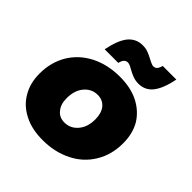

<svg xmlns="http://www.w3.org/2000/svg" viewBox="-204 -918 1076 1076"><g transform="rotate(45 334.5 -379.5)"><path d="M500 -520C458 -541 409 -551 353 -551C288 -551 231 -538 181 -513C130 -487 91 -451 63 -405C35 -358 21 -305 21 -245C21 -194 32 -150 55 -112C77 -74 109 -45 151 -24C192 -3 241 7 297 7C362 7 419 -6 470 -32C520 -57 559 -93 587 -140C615 -186 629 -239 629 -300C629 -351 618 -395 596 -433C573 -470 541 -499 500 -520ZM257 -353C278 -378 304 -391 337 -391C364 -391 385 -381 401 -362C416 -343 424 -317 424 -285C424 -244 414 -212 393 -187C372 -162 346 -149 313 -149C286 -149 265 -159 250 -178C234 -197 226 -222 226 -254C226 -295 236 -328 257 -353ZM538 -637C559 -664 576 -706 587 -763H479C476 -750 471 -740 466 -734C460 -727 452 -724 442 -724C437 -724 432 -726 425 -729C418 -732 411 -735 404 -739C388 -748 374 -754 361 -759C348 -764 334 -766 318 -766C283 -766 254 -752 232 -725C210 -697 194 -655 183 -599H291C297 -626 309 -639 328 -639C336 -639 349 -634 366 -624C381 -615 395 -609 408 -604C421 -599 436 -596 453 -596C488 -596 517 -610 538 -637Z"/></g></svg>

Font: Argentum Sans ExtraBold
Style: Italic
Weight: 800
Italic angle: -11.3°
Designer: Julieta Ulanovsky
Foundry: Julieta Ulanovsky
Version: Version 5.001;February 15, 2019;FontCreator 11.5.0.2425 64-b